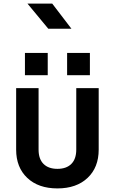

<svg xmlns="http://www.w3.org/2000/svg" viewBox="-20 -1041 640 1070"><path d="M300 9Q194 9 132 -49.5Q70 -108 70 -207V-550H195V-207Q195 -155 222.5 -127.5Q250 -100 300 -100Q350 -100 377.5 -127.5Q405 -155 405 -207V-550H530V-207Q530 -108 468 -49.5Q406 9 300 9ZM119 -746H246V-622H119ZM354 -746H481V-622H354ZM249 -881 133 -1021H271L378 -881Z"/></svg>

Font: Tiny
Style: Bold
Weight: 700
Monospace: yes
Designer: Philipp Nurullin, Konstantin Bulenkov
Foundry: JetBrains
Version: Version 2.251; ttfautohint (v1.8.4.7-5d5b)